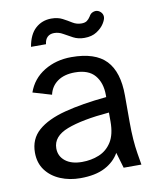

<svg xmlns="http://www.w3.org/2000/svg" viewBox="-79 -744 684 820"><g transform="rotate(-10 262.5 -334.5)"><path d="M204 12Q157 12 117.5 -4.5Q78 -21 54.5 -52.5Q31 -84 31 -129Q31 -188 72 -224Q113 -260 189.5 -280Q266 -300 372 -310V-319Q372 -372 344.5 -404.5Q317 -437 258 -437Q212 -437 183 -416.5Q154 -396 146 -360L65 -384Q85 -441 136.5 -472.5Q188 -504 255 -504Q358 -504 405 -454.5Q452 -405 452 -303V-187Q452 -146 454.5 -112.5Q457 -79 461.5 -51.5Q466 -24 470 0H393L373 -68Q352 -31 310.5 -9.5Q269 12 204 12ZM223 -55Q263 -55 297 -69Q331 -83 351.5 -115.5Q372 -148 372 -204V-243Q254 -233 189 -208Q124 -183 124 -131Q124 -97 150.5 -76Q177 -55 223 -55ZM325 -575Q298 -575 277 -586Q256 -597 238 -607.5Q220 -618 200 -618Q182 -618 171 -607.5Q160 -597 158 -577H93Q102 -630 130.5 -655.5Q159 -681 199 -681Q227 -681 247 -670.5Q267 -660 284.5 -649Q302 -638 323 -638Q338 -638 346.5 -644Q355 -650 362 -661Q368 -672 376 -676Q384 -680 391 -680Q403 -680 412.5 -671Q422 -662 422 -649Q422 -638 411 -620.5Q400 -603 378.5 -589Q357 -575 325 -575Z"/></g></svg>

Font: Atkinson Hyperlegible Next
Style: Regular
Weight: 400
Designer: Elliott Scott, Megan Eiswerth, Linus Boman, Theodore Petrosky, Letters from Sweden
Foundry: Applied Design Works, Letters from Sweden
Version: Version 2.001